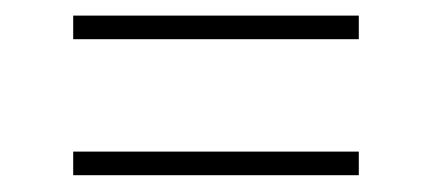

<svg xmlns="http://www.w3.org/2000/svg" viewBox="-20 -338 540 240"><path d="M71.5 -318.5H428.5V-289H71.5ZM71.5 -148.5H428.5V-119H71.5Z"/></svg>

Font: Newsreader Text Light
Style: Regular
Weight: 300
Designer: Hugues Gentile
Foundry: Production Type
Version: Version 1.002